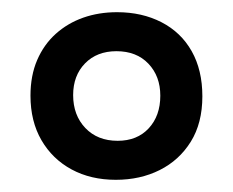

<svg xmlns="http://www.w3.org/2000/svg" viewBox="-20 -690 383 315"><path d="M170 -395Q129 -395 97.5 -412Q66 -429 48 -460Q30 -491 30 -533Q30 -566 41 -591.5Q52 -617 71.5 -634.5Q91 -652 116.5 -661Q142 -670 172 -670Q213 -670 245 -653.5Q277 -637 294.5 -606Q312 -575 312 -532Q312 -488 293 -457.5Q274 -427 242 -411Q210 -395 170 -395ZM173 -459Q205 -459 224 -479.5Q243 -500 243 -533Q243 -565 223.5 -585.5Q204 -606 171 -606Q139 -606 119.5 -586Q100 -566 100 -534Q100 -501 120 -480Q140 -459 173 -459Z"/></svg>

Font: Bricolage Grotesque 48pt Condensed ExtraBold
Style: Regular
Weight: 400
Version: Version 1.000;gftools[0.9.30]